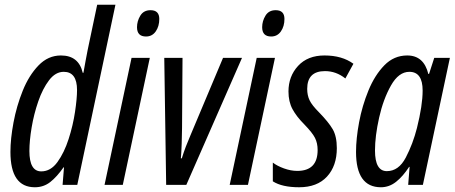

<svg xmlns="http://www.w3.org/2000/svg" viewBox="-20 -780 1921 810"><path d="M127 10Q164 10 192 -12Q220 -34 248 -74H250L244 0H306L467 -760H390L350 -570Q346 -548 341 -523Q336 -498 332 -473H329Q312 -546 237 -546Q183 -546 142.5 -504Q102 -462 76 -397.5Q50 -333 37 -263.5Q24 -194 24 -139Q24 10 127 10ZM154 -57Q104 -57 104 -143Q104 -186 113.5 -242.5Q123 -299 141.5 -352.5Q160 -406 187 -441.5Q214 -477 249 -477Q305 -477 305 -400Q305 -365 296.5 -308Q288 -251 269.5 -193.5Q251 -136 222.5 -96.5Q194 -57 154 -57Z M596 -626Q622 -626 637 -647.5Q652 -669 652 -700Q652 -737 615 -737Q586 -737 572 -714Q558 -691 558 -665Q558 -626 596 -626ZM421 0H498L612 -536H535Z M681 0H766L1001 -536H921L783 -208Q773 -185 764 -161.5Q755 -138 747 -112H743Q745 -132 746.5 -173.5Q748 -215 748 -239L750 -536H673Z M1124 -626Q1150 -626 1165 -647.5Q1180 -669 1180 -700Q1180 -737 1143 -737Q1114 -737 1100 -714Q1086 -691 1086 -665Q1086 -626 1124 -626ZM949 0H1026L1140 -536H1063Z M1242 10Q1318 10 1359.5 -35Q1401 -80 1401 -155Q1401 -205 1383.5 -235Q1366 -265 1326 -306Q1296 -336 1286 -357Q1276 -378 1276 -405Q1276 -480 1351 -480Q1398 -480 1437 -449L1471 -511Q1423 -546 1349 -546Q1278 -546 1237.5 -502Q1197 -458 1197 -394Q1197 -351 1214 -319.5Q1231 -288 1264 -255Q1298 -220 1309 -198Q1320 -176 1320 -147Q1320 -59 1234 -59Q1207 -59 1178 -69.5Q1149 -80 1131 -94V-15Q1170 10 1242 10Z M1587 10Q1622 10 1651 -13Q1680 -36 1706 -76H1708L1702 0H1764L1878 -536H1812L1790 -468H1787Q1768 -546 1698 -546Q1642 -546 1601.5 -504.5Q1561 -463 1534.5 -398.5Q1508 -334 1495 -264.5Q1482 -195 1482 -139Q1482 10 1587 10ZM1612 -58Q1562 -58 1562 -145Q1562 -206 1579.5 -284Q1597 -362 1629.5 -419.5Q1662 -477 1707 -477Q1763 -477 1763 -398Q1763 -336 1739 -240Q1722 -173 1692 -115.5Q1662 -58 1612 -58Z"/></svg>

Font: Noto Sans UI Condensed
Style: Italic
Weight: 400
Width: 3
Italic angle: -12°
Designer: Monotype Design Team
Foundry: Monotype Imaging Inc.
Version: Version 1.901